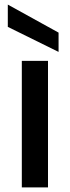

<svg xmlns="http://www.w3.org/2000/svg" viewBox="-20 -816 304 836"><path d="M189 -551V0H75V-551ZM235 -674V-590L14 -699V-796Z"/></svg>

Font: Poppins-tnum Medium
Style: Regular
Weight: 500
Designer: Ninad Kale (Devanagari), Jonny Pinhorn (Latin)
Foundry: Indian Type Foundry
Version: Version 4.004